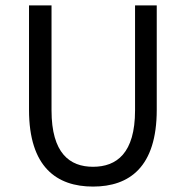

<svg xmlns="http://www.w3.org/2000/svg" viewBox="-20 -676 685 708"><path d="M323 12C457 12 558 -60 558 -271V-656H478V-269C478 -111 410 -61 323 -61C237 -61 170 -111 170 -269V-656H87V-271C87 -60 189 12 323 12Z"/></svg>

Font: Giro Sans Regular
Style: Regular
Weight: 400
Designer: Paul D. Hunt
Foundry: Adobe Systems Incorporated
Version: Version 1.000;PS 1.0;hotconv 1.0.88;makeotf.lib2.5.647800